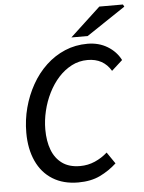

<svg xmlns="http://www.w3.org/2000/svg" viewBox="-58 -891 710 949"><g transform="rotate(-5 297.0 -416.5)"><path d="M292 12Q218 12 165 -21Q112 -54 84.5 -114.5Q57 -175 57 -255Q57 -319 73 -379Q89 -439 118.5 -491.5Q148 -544 190 -583.5Q232 -623 284 -645Q336 -667 396 -667Q452 -667 495 -641Q538 -615 560 -572L506 -523Q487 -555 458 -571Q429 -587 390 -587Q347 -587 310.5 -568Q274 -549 245 -517Q216 -485 195 -443Q174 -401 163 -354.5Q152 -308 152 -263Q152 -205 168.5 -161.5Q185 -118 219.5 -93Q254 -68 308 -68Q347 -68 381.5 -83Q416 -98 444 -123L483 -66Q446 -32 400.5 -10Q355 12 292 12ZM320 -705 471 -845H588L594 -834L401 -705Z"/></g></svg>

Font: Source Sans 3 ExtraLight Medium
Style: Italic
Weight: 500
Italic angle: -11°
Version: Version 3.052;hotconv 1.1.0;makeotfexe 2.6.0